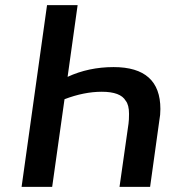

<svg xmlns="http://www.w3.org/2000/svg" viewBox="-20 -727 674 747"><path d="M564 0 600 -259Q604 -279 604 -303Q604 -466 422 -466Q325 -466 243 -428L282 -707H163L64 0H183L231 -341Q307 -370 376 -370Q449 -370 469 -335Q482 -319 482 -284Q482 -260 480 -246L445 0Z"/></svg>

Font: Brisa Sans Medium
Style: Italic
Weight: 600
Italic angle: -8°
Designer: Dalton Maag Ltd
Foundry: Dalton Maag Ltd
Version: Version 1.101;July 10, 2019;FontCreator 11.5.0.2425 64-bit